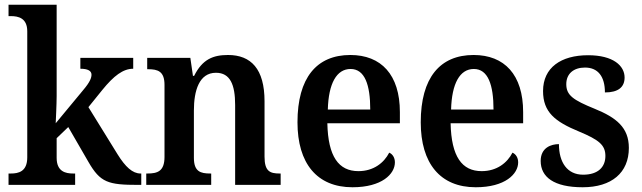

<svg xmlns="http://www.w3.org/2000/svg" viewBox="-20 -780 2709 810"><path d="M16 0H297V-48H288C257 -48 219 -56 219 -114V-197L268 -244L353 -97C403 -10 436 0 563 0H576V-48H573C539 -48 509 -76 476 -129L353 -328L412 -401C460 -460 499 -490 542 -490V-536H319V-490C349 -490 366 -482 366 -465C366 -452 360 -434 331 -400L215 -260C215 -263 219 -339 219 -375V-760H16V-712H26C57 -712 95 -704 95 -648V-116C95 -56 58 -48 26 -48H16Z M597 0H871V-48H867C826 -48 798 -56 798 -114V-314C798 -397 820 -473 891 -473C951 -473 972 -423 972 -337V0H1164V-48H1160C1119 -48 1096 -57 1096 -119V-353C1096 -489 1039 -548 942 -548C879 -548 834 -530 799 -460H794L783 -536H601V-488H605C646 -488 674 -479 674 -422V-118C674 -57 644 -48 602 -48H597Z M1467 10C1591 10 1646 -46 1646 -95C1646 -115 1636 -130 1622 -136C1600 -93 1556 -58 1492 -58C1409 -58 1364 -119 1361 -260H1667V-307C1667 -465 1588 -548 1458 -548C1316 -548 1235 -452 1235 -264C1235 -91 1317 10 1467 10ZM1542 -318H1363C1366 -428 1400 -489 1459 -489C1519 -489 1542 -422 1542 -318Z M1987 10C2111 10 2166 -46 2166 -95C2166 -115 2156 -130 2142 -136C2120 -93 2076 -58 2012 -58C1929 -58 1884 -119 1881 -260H2187V-307C2187 -465 2108 -548 1978 -548C1836 -548 1755 -452 1755 -264C1755 -91 1837 10 1987 10ZM2062 -318H1883C1886 -428 1920 -489 1979 -489C2039 -489 2062 -422 2062 -318Z M2438 10C2560 10 2633 -51 2633 -156C2633 -242 2580 -284 2489 -321C2398 -358 2369 -378 2369 -425C2369 -469 2400 -495 2448 -495C2503 -495 2532 -457 2532 -390C2589 -390 2615 -413 2615 -453C2615 -502 2568 -547 2461 -547C2347 -547 2271 -495 2271 -396C2271 -307 2321 -267 2423 -225C2507 -190 2534 -168 2534 -122C2534 -76 2504 -43 2440 -43C2373 -43 2338 -95 2338 -172C2305 -172 2261 -157 2261 -101C2261 -33 2317 10 2438 10Z"/></svg>

Font: Noto Serif Armenian SemiCondensed SemiBold
Style: Regular
Weight: 600
Width: 4
Designer: Monotype Design Team
Foundry: Monotype Imaging Inc.
Version: Version 2.008